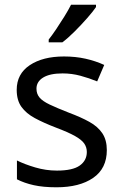

<svg xmlns="http://www.w3.org/2000/svg" viewBox="-20 -786 519 816"><path d="M434 -148Q434 -70 376 -30Q318 10 220 10Q164 10 123.5 1Q83 -8 52 -24V-104Q84 -88 129.5 -74.5Q175 -61 222 -61Q289 -61 319 -82.5Q349 -104 349 -140Q349 -160 338 -176Q327 -192 298.5 -208Q270 -224 217 -244Q165 -264 128 -284Q91 -304 71 -332Q51 -360 51 -404Q51 -472 106.5 -509Q162 -546 252 -546Q301 -546 343.5 -536.5Q386 -527 423 -510L393 -440Q359 -454 322 -464Q285 -474 246 -474Q192 -474 163.5 -456.5Q135 -439 135 -409Q135 -387 148 -371.5Q161 -356 191.5 -341.5Q222 -327 273 -307Q324 -288 360 -268Q396 -248 415 -219.5Q434 -191 434 -148ZM388 -756Q376 -738 351 -709.5Q326 -681 297.5 -652.5Q269 -624 245 -606H187V-618Q202 -637 219.5 -663Q237 -689 254 -716.5Q271 -744 282 -766H388Z"/></svg>

Font: Noto Sans Syriac Eastern
Style: Regular
Weight: 400
Designer: Patrick Giasson and the Monotype Design Team
Foundry: Monotype Imaging Inc.
Version: Version 3.001; ttfautohint (v1.8.4.7-5d5b)